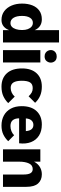

<svg xmlns="http://www.w3.org/2000/svg" viewBox="860 -1650 810 2570"><g transform="rotate(90 1265.0 -365.0)"><path d="M247 20Q179 20 130 -16.5Q81 -53 54.5 -115Q28 -177 28 -255Q28 -333 51.5 -392.5Q75 -452 122 -486Q169 -520 238 -520Q324 -520 368 -453Q412 -386 412 -255Q412 -124 369.5 -52Q327 20 247 20ZM289 -100Q318 -100 338.5 -119Q359 -138 370.5 -173.5Q382 -209 382 -256Q382 -300 370 -332Q358 -364 336.5 -382Q315 -400 286 -400Q242 -400 217.5 -361.5Q193 -323 193 -255Q193 -182 218.5 -141Q244 -100 289 -100ZM383 0V-750H548V0Z M651 -500H816V0H651ZM650 -639Q649 -658 658.5 -676.5Q668 -695 687.5 -707Q707 -719 736 -719Q777 -719 797.5 -695Q818 -671 818 -640Q818 -609 797 -583Q776 -557 735 -557Q707 -557 688 -569.5Q669 -582 659.5 -601Q650 -620 650 -639Z M1360 -70Q1320 -29 1267 -4.5Q1214 20 1140 20Q1026 20 961 -51.5Q896 -123 896 -255Q896 -380 960.5 -450Q1025 -520 1140 -520Q1208 -520 1261 -497.5Q1314 -475 1356 -430L1269 -343Q1243 -371 1218 -384.5Q1193 -398 1160 -398Q1105 -398 1083 -362Q1061 -326 1061 -252Q1061 -177 1084 -140Q1107 -103 1156 -103Q1189 -103 1219.5 -117Q1250 -131 1273 -157Z M1661 20Q1584 20 1525.5 -12Q1467 -44 1434 -104.5Q1401 -165 1401 -251Q1401 -379 1467 -449.5Q1533 -520 1646 -520Q1735 -520 1795 -482Q1855 -444 1882 -375.5Q1909 -307 1898 -216H1564Q1564 -161 1589 -130.5Q1614 -100 1667 -100Q1703 -100 1735.5 -113Q1768 -126 1790 -149L1870 -70Q1831 -29 1780.5 -4.5Q1730 20 1661 20ZM1565 -306H1735Q1731 -357 1710 -382Q1689 -407 1652 -407Q1616 -407 1592.5 -382Q1569 -357 1565 -306Z M2316 -274Q2316 -339 2298 -368.5Q2280 -398 2243 -398Q2191 -398 2167.5 -347.5Q2144 -297 2144 -217L2127 -280L2121 -356Q2135 -408 2162 -444.5Q2189 -481 2228 -500.5Q2267 -520 2314 -520Q2390 -520 2435.5 -470Q2481 -420 2481 -312V0H2316ZM1979 -500H2144V0H1979Z"/></g></svg>

Font: Moderustic
Style: Bold
Weight: 700
Designer: Tural Alisoy
Foundry: TAFT Foundry
Version: Version 2.120